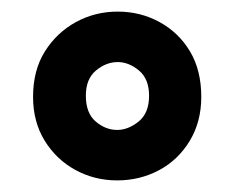

<svg xmlns="http://www.w3.org/2000/svg" viewBox="-20 -732 405 331"><path d="M182 -421Q143 -421 110 -439Q77 -457 57 -489.5Q37 -522 37 -565Q37 -611 57.5 -643.5Q78 -676 111 -694Q144 -712 183 -712Q222 -712 255 -694Q288 -676 307.5 -643.5Q327 -611 327 -565Q327 -522 307 -489Q287 -456 254 -438.5Q221 -421 182 -421ZM182 -508Q201 -508 219 -522.5Q237 -537 237 -567Q237 -596 219.5 -610.5Q202 -625 183 -625Q163 -625 145.5 -610.5Q128 -596 128 -567Q128 -537 145 -522.5Q162 -508 182 -508Z"/></svg>

Font: DM Sans 18pt ExtraBold
Style: Regular
Weight: 800
Designer: Colophon Foundry, Jonny Pinhorn
Foundry: Colophon Foundry
Version: Version 4.004;gftools[0.9.30]